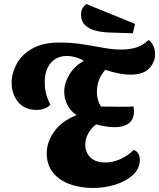

<svg xmlns="http://www.w3.org/2000/svg" viewBox="-20 -916 793 957"><path d="M165 -368Q102 -368 70 -408Q38 -448 38 -503Q38 -550 62.5 -596.5Q87 -643 140 -673.5Q193 -704 276 -704Q336 -704 390.5 -695.5Q445 -687 493.5 -678Q542 -669 586 -669Q625 -669 658 -679Q691 -689 721 -717Q754 -689 753 -644Q753 -607 724 -575.5Q695 -544 632 -544Q601 -544 569 -550.5Q537 -557 505 -568Q483 -544 473 -516Q463 -488 463 -460Q462 -419 483 -385Q506 -385 533.5 -384.5Q561 -384 580 -384Q597 -384 615 -384Q633 -384 645 -386Q648 -372 648 -363Q648 -321 622 -301.5Q596 -282 552 -282Q512 -282 459 -296Q433 -276 419 -249.5Q405 -223 405 -195Q405 -157 430.5 -131.5Q456 -106 505 -106Q542 -106 579 -122.5Q616 -139 647 -169Q677 -156 677 -119Q677 -76 643 -44.5Q609 -13 555.5 4Q502 21 443 21Q382 21 329.5 2.5Q277 -16 245 -54.5Q213 -93 213 -152Q213 -209 251 -261.5Q289 -314 362 -342Q332 -361 316 -392.5Q300 -424 300 -460Q301 -503 325.5 -544Q350 -585 396 -612L393 -617Q367 -628 349.5 -632.5Q332 -637 313 -637Q263 -637 233 -602Q203 -567 203 -507Q203 -478 209 -452Q215 -426 231 -394Q218 -380 199.5 -374Q181 -368 165 -368ZM642 -750 524 -754Q489 -755 457 -763Q425 -771 404.5 -790.5Q384 -810 384 -844Q384 -862 391 -874Q398 -886 410 -896L653 -797Z"/></svg>

Font: Sansita Swashed
Style: Bold
Weight: 700
Designer: Pablo Cosgaya
Foundry: Omnibus-Type
Version: Version 1.003; ttfautohint (v1.8.3)